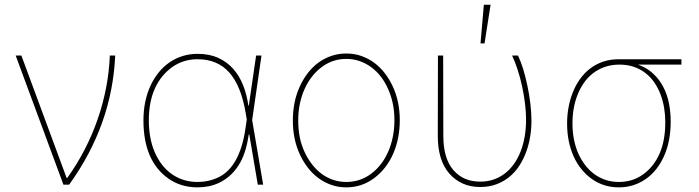

<svg xmlns="http://www.w3.org/2000/svg" viewBox="-20 -780 2952 811"><path d="M46.2 -545.5H70.3L261.4 -28.4H264.2Q305.8 -86.6 338.1 -149.3Q370.4 -212 392.9 -277.5Q415.5 -343 428.4 -410.5Q441.4 -478 443.9 -545.5H466.6Q453.8 -252.1 272 0H247.9Z M615.4 -417.3Q630 -448.9 650.4 -474.1Q670.8 -499.3 696.2 -516.7Q721.6 -534.1 751.4 -543.3Q781.2 -552.6 814.6 -552.6Q864.3 -552.6 901.8 -535.5Q939.3 -518.5 965.4 -488.8Q991.5 -459.2 1007.1 -419.4Q1022.7 -379.6 1029.1 -333.8H1030.9L1061.8 -545.5H1084.5L1045.1 -272.7L1091.6 0H1068.9L1033 -211.6H1030.5Q1018.5 -126.1 985.1 -77.8Q968.8 -53.3 949 -36.4Q929.3 -19.5 907.5 -8.9Q885.7 1.8 862.2 6.6Q838.8 11.4 814.6 11.4Q745 11.4 693.2 -24.5Q639.9 -61.1 612.9 -122.9Q585.9 -184.7 585.9 -271.3Q585.9 -353 615.4 -417.3ZM608.7 -271.3Q608.7 -194.2 634.2 -135.7Q647 -106.5 665.1 -83.5Q683.2 -60.4 706 -44.4Q728.7 -28.4 756 -19.9Q783.4 -11.4 814.6 -11.4Q861.5 -11.4 903.1 -31.2Q923.7 -41.2 941.6 -58.2Q959.5 -75.3 974.3 -100.7Q989 -126.1 999.8 -160.3Q1010.7 -194.6 1017 -238.6L1022.4 -275.2L1017.8 -302.6Q998.2 -418 948.3 -473.9Q898.4 -529.8 814.6 -529.8Q754.3 -529.8 707.7 -496.8Q659.8 -462.7 634.2 -406.2Q608.7 -349.8 608.7 -271.3Z M1246.8 -415.8Q1260.7 -446 1280.2 -471.4Q1299.7 -496.8 1324.6 -515.1Q1349.4 -533.4 1379.1 -543.7Q1408.7 -554 1442.8 -554Q1476.9 -554 1506.6 -543.5Q1536.2 -533 1561.1 -514.6Q1585.9 -496.1 1605.5 -470.7Q1625 -445.3 1638.8 -415.5Q1668.7 -351.6 1668.7 -271.3Q1668.7 -236.2 1662.3 -201.5Q1655.9 -166.9 1642.6 -134.9Q1629.3 -103 1608.3 -75.1Q1587.4 -47.2 1558.2 -25.9Q1507.1 11.4 1442.8 11.4Q1408.7 11.4 1379.1 0.9Q1349.4 -9.6 1324.6 -28.1Q1299.7 -46.5 1280.2 -71.9Q1260.7 -97.3 1246.8 -127.1Q1217 -191.1 1217 -271.3Q1217 -351.6 1246.8 -415.8ZM1266.3 -138.5Q1279.8 -109.4 1298.1 -85.8Q1316.4 -62.1 1338.8 -45.6Q1361.2 -29.1 1387.4 -20.2Q1413.7 -11.4 1442.8 -11.4Q1500.7 -11.4 1546.9 -45.5Q1570 -62.5 1588.2 -85.9Q1606.5 -109.4 1619.3 -138.3Q1632.1 -167.3 1639 -200.8Q1646 -234.4 1646 -271.3Q1646 -308.9 1639.4 -341.4Q1632.8 -373.9 1619.3 -404.1Q1606.5 -433.6 1588.1 -457Q1569.6 -480.5 1546.9 -497Q1524.1 -513.5 1497.9 -522.4Q1471.6 -531.2 1442.8 -531.2Q1385.3 -531.2 1339.5 -497.2Q1316.4 -480.1 1297.9 -456.5Q1279.5 -432.9 1266.5 -403.9Q1253.6 -375 1246.6 -341.6Q1239.7 -308.2 1239.7 -271.3Q1239.7 -233.7 1246.1 -201.2Q1252.5 -168.7 1266.3 -138.5Z M1829.2 -206 1829.9 -545.5H1851.9L1852.6 -204.5Q1853 -110.1 1895.2 -61.4Q1917.6 -35.9 1945.8 -24.3Q1974.1 -12.8 2008.5 -12.8Q2067.1 -12.8 2111.5 -46.5Q2133.5 -63.2 2150.4 -86.8Q2167.3 -110.4 2178.8 -139.6Q2190.3 -168.7 2196.2 -202.9Q2202.1 -237.2 2202.1 -274.9Q2202.1 -306.8 2197.6 -342.9Q2193.2 -378.9 2185.4 -415Q2177.6 -451 2166.7 -484.7Q2155.9 -518.5 2143.1 -545.5H2168Q2179.3 -522.4 2189.6 -489Q2199.9 -455.6 2207.7 -418.1Q2215.6 -380.7 2220.2 -342.7Q2224.8 -304.7 2224.8 -272Q2225.1 -239 2219.8 -205.3Q2214.5 -171.5 2203.3 -140.3Q2192.1 -109 2174.5 -81.5Q2157 -54 2132.6 -33.7Q2108.3 -13.5 2077.4 -1.8Q2046.5 9.9 2008.2 9.9Q1928.3 9.9 1878.6 -46.2Q1829.2 -101.9 1829.2 -206ZM2023.8 -759.9H2052.2L2026.6 -596.6H2009.6Z M2375.4 -259.2Q2375.4 -292.3 2381.2 -325.1Q2387.1 -358 2398.8 -388Q2410.5 -418 2428.4 -443.9Q2446.4 -469.8 2470.7 -489Q2495 -508.2 2525.7 -519Q2556.5 -529.8 2594.1 -529.8H2858.3V-507.1H2675.1Q2713.4 -493.3 2739.7 -468.4Q2766 -443.5 2782.3 -411.6Q2798.7 -379.6 2805.8 -342.7Q2812.9 -305.8 2812.9 -267.8V-265.6Q2812.9 -183.9 2785.2 -121.4Q2771.3 -90.2 2751.8 -65.5Q2732.2 -40.8 2707.7 -23.8Q2683.2 -6.7 2654.7 2.3Q2626.1 11.4 2594.1 11.4Q2530.2 11.4 2480.8 -23.4Q2456.3 -40.8 2436.6 -64.8Q2416.9 -88.8 2403.4 -118.6Q2389.9 -148.4 2382.6 -183.4Q2375.4 -218.4 2375.4 -257.8ZM2398.1 -259.2V-257.8Q2398.1 -187.9 2423.3 -130.3Q2436.1 -102.6 2453.5 -80.4Q2470.9 -58.2 2492.5 -43Q2514.2 -27.7 2539.8 -19.5Q2565.3 -11.4 2594.1 -11.4Q2652.3 -11.4 2696.4 -43.3Q2741.8 -76 2766 -131.2Q2790.1 -186.4 2790.1 -262.8V-264.9Q2790.1 -294.4 2785.3 -323.9Q2780.5 -353.3 2770.4 -380.3Q2760.3 -407.3 2744.7 -430.4Q2729 -453.5 2707.6 -470.5Q2686.1 -487.6 2658.6 -497.3Q2631 -507.1 2596.9 -507.1Q2562.9 -507.1 2534.8 -497.3Q2506.7 -487.6 2484.6 -470.3Q2462.4 -453.1 2446.2 -429.7Q2430 -406.2 2419.2 -378.7Q2408.4 -351.2 2403.2 -320.7Q2398.1 -290.1 2398.1 -259.2Z"/></svg>

Font: Inter P Thin
Style: Regular
Weight: 100
Designer: Rasmus Andersson
Foundry: rsms
Version: Version 3.018;git-588b23468